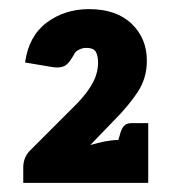

<svg xmlns="http://www.w3.org/2000/svg" viewBox="-20 -851 381 421"><path d="M31 -450V-484Q31 -508 49 -524L149 -624Q172 -648 183.5 -669.5Q195 -691 195 -714Q195 -729 190 -737.5Q185 -746 169 -746Q161 -746 153 -742Q145 -738 142 -731Q133 -715 125.5 -709Q118 -703 105 -703Q99 -703 85.5 -705.5Q72 -708 35 -714Q43 -772 82.5 -801.5Q122 -831 175 -831Q235 -831 268.5 -799Q302 -767 302 -718Q302 -679 281.5 -648.5Q261 -618 232 -589L178 -533Q195 -538 210.5 -541Q226 -544 239 -544H305V-450ZM234 -525 243 -556Q246 -568 251.5 -574.5Q257 -581 268 -581H305V-544Z"/></svg>

Font: Aleo ExtraBold
Style: Regular
Weight: 800
Designer: Alessio Laiso
Foundry: Alessio Laiso
Version: Version 2.001;gftools[0.9.29]